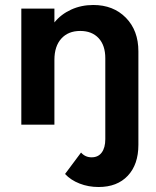

<svg xmlns="http://www.w3.org/2000/svg" viewBox="-20 -500 627 770"><path d="M198.2 0H65.5V-465.5H198.2V-410Q224.5 -442.7 265.2 -461.4Q305.9 -480 354.1 -480Q434.5 -480 484.8 -428.9Q535 -377.7 535 -294.1V80.9Q535 159.5 492.5 204.8Q450 250 375.5 250Q334.5 250 299.1 236.1Q263.6 222.3 240.9 197.7L305 111.8Q321.8 130.9 347.3 130.9Q374.1 130.9 388.2 111.4Q402.3 91.8 402.3 58.2V-266.4Q402.3 -318.2 375.5 -347Q348.6 -375.9 301.8 -375.9Q253.6 -375.9 225.9 -345.2Q198.2 -314.5 198.2 -260Z"/></svg>

Font: Spartan MB
Style: Bold
Weight: 700
Designer: Matt Bailey, Mirko Velimirovic
Foundry: Matt Bailey
Version: Version 1.005